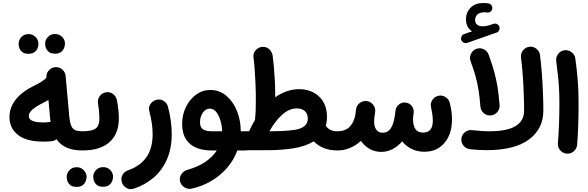

<svg xmlns="http://www.w3.org/2000/svg" viewBox="-20 -973 3969 1296"><path d="M43.9 -182.1Q43.9 -249.5 87.9 -303.2Q131.8 -356.9 208 -393.1Q234.9 -406.2 259.8 -421.4Q284.7 -436.5 293.5 -450.2Q291 -476.1 308.6 -496.6Q326.2 -517.1 352.5 -519.5Q378.9 -522 399.7 -504.6Q420.4 -487.3 422.9 -460.4L447.3 -189.5Q451.7 -145 461.4 -123Q471.2 -101.1 489.3 -94Q507.3 -86.9 536.6 -86.9H537.1Q564 -86.9 582.8 -67.9Q601.6 -48.8 601.6 -22Q601.6 4.9 582.8 23.7Q564 42.5 537.1 42.5H536.6Q471.7 42.5 429.2 22.9Q386.7 3.4 361.8 -32.7Q348.6 -22.9 332.5 -20.5Q317.9 -18.6 301.5 -17.8Q285.2 -17.1 273.9 -17.1Q157.7 -17.1 100.8 -62.7Q43.9 -108.4 43.9 -182.1ZM174.3 -189.5Q174.3 -168.5 198.2 -157.5Q222.2 -146.5 273.9 -146.5Q280.8 -146.5 292.2 -147.2Q303.7 -147.9 314.5 -149.4Q317.9 -149.9 321.3 -149.9Q319.3 -163.1 317.9 -177.7L307.1 -298.3Q287.1 -286.6 263.7 -274.9Q224.6 -255.4 199.5 -233.9Q174.3 -212.4 174.3 -189.5ZM284.7 -678.7Q284.7 -703.6 303.2 -723.4Q321.8 -743.2 350.6 -743.2Q371.1 -743.2 385.7 -734.6Q400.4 -726.1 408.2 -712.9Q418.5 -697.8 418.5 -678.2Q418.5 -665 412.6 -649.4Q406.7 -633.8 392.3 -622.3Q377.9 -610.8 351.1 -610.8Q324.2 -610.8 309.8 -622.6Q295.4 -634.3 290 -649.4Q284.7 -663.1 284.7 -678.7ZM105.5 -677.7Q105.5 -702.6 124 -722.7Q142.6 -742.7 171.4 -742.7Q192.4 -742.7 206.8 -733.9Q221.2 -725.1 229 -712.4Q239.7 -695.3 239.7 -677.7Q239.7 -664.6 233.9 -648.7Q228 -632.8 213.4 -621.3Q198.7 -609.9 172.4 -609.9Q145 -609.9 130.6 -621.6Q116.2 -633.3 110.8 -648.4Q105.5 -663.6 105.5 -677.7Z M472.7 -22Q472.7 -48.8 491.5 -67.9Q510.3 -86.9 537.1 -86.9Q599.1 -86.9 625 -105Q650.9 -123 650.9 -174.3Q650.9 -192.9 648.4 -220.2Q646 -247.6 641.1 -277.3Q637.7 -303.7 654.1 -325.2Q670.4 -346.7 696.8 -350.1Q723.1 -354 744.1 -337.6Q765.1 -321.3 769.5 -294.9Q776.4 -259.3 779.3 -228.8Q782.2 -198.2 782.2 -173.8Q782.2 -70.3 719.5 -13.9Q656.7 42.5 537.1 42.5Q510.3 42.5 491.5 23.7Q472.7 4.9 472.7 -22ZM609.4 219.7Q609.4 194.8 627.9 175Q646.5 155.3 675.3 155.3Q695.8 155.3 710.4 163.8Q725.1 172.4 732.9 185.5Q743.2 200.7 743.2 220.2Q743.2 233.4 737.3 249Q731.4 264.6 717 276.1Q702.6 287.6 675.8 287.6Q648.9 287.6 634.5 275.9Q620.1 264.2 614.7 249Q609.4 235.4 609.4 219.7ZM430.2 220.7Q430.2 195.8 448.7 175.8Q467.3 155.8 496.1 155.8Q517.1 155.8 531.5 164.6Q545.9 173.3 553.7 186Q564.5 203.1 564.5 220.7Q564.5 233.9 558.6 249.8Q552.7 265.6 538.1 277.1Q523.4 288.6 497.1 288.6Q469.7 288.6 455.3 276.9Q440.9 265.1 435.5 250Q430.2 234.9 430.2 220.7Z M1028.3 -296.9Q1060.1 -308.1 1084 -292.5Q1107.9 -276.9 1113.8 -252.4Q1139.2 -155.3 1139.2 -68.4Q1139.2 28.8 1106.9 102.5Q1074.7 176.3 1017.3 225.6Q960 274.9 885.3 299.8Q856.4 309.6 833 295.4Q809.6 281.2 802.7 257.8Q793.9 227.5 807.9 205.8Q821.8 184.1 843.3 176.8Q921.4 150.9 965.8 91.6Q1010.3 32.2 1010.3 -68.4Q1010.3 -136.7 988.3 -220.2Q980.5 -249 994.6 -269.5Q1008.8 -290 1028.3 -296.9Z M1408.2 42.5Q1314 42.5 1261.7 -2.4Q1209.5 -47.4 1209.5 -136.2Q1209.5 -198.7 1234.9 -250.7Q1260.3 -302.7 1303.5 -334.2Q1346.7 -365.7 1399.4 -365.7Q1460.9 -365.7 1507.1 -327.1Q1553.2 -288.6 1579.1 -225.1Q1605 -161.6 1605 -86.9H1638.7Q1665.5 -86.9 1684.3 -67.9Q1703.1 -48.8 1703.1 -22Q1703.1 4.9 1684.3 23.7Q1665.5 42.5 1638.7 42.5H1582Q1557.6 109.4 1510.5 162.6Q1463.4 215.8 1401.6 251.2Q1339.8 286.6 1271 300.8Q1245.1 305.7 1222.7 290Q1200.2 274.4 1194.8 248.5Q1189.9 222.7 1205.6 201.2Q1221.2 179.7 1246.6 172.9Q1315.9 153.8 1365.5 120.1Q1415 86.4 1443.4 42.5ZM1406.7 -86.9H1479.5Q1478.5 -121.6 1468.8 -156.7Q1459 -191.9 1440.7 -215.8Q1422.4 -239.7 1396.5 -239.7Q1368.2 -239.7 1349.1 -212.6Q1330.1 -185.5 1330.1 -147.9Q1330.1 -113.3 1350.3 -100.1Q1370.6 -86.9 1406.7 -86.9Z M1574.2 -22.5Q1574.2 -49.3 1593 -68.1Q1611.8 -86.9 1638.7 -86.9H1661.6Q1662.6 -90.8 1664.6 -94.2Q1681.2 -130.4 1701.2 -163.1Q1701.2 -168 1701.7 -171.9Q1704.6 -196.3 1705.8 -227.1Q1707 -257.8 1707 -294.4Q1707 -347.2 1704.8 -402.6Q1702.6 -458 1699 -506.3Q1695.3 -554.7 1690.9 -585.9Q1687 -611.8 1704.6 -632.3Q1722.2 -652.8 1745.6 -656.2Q1774.9 -660.2 1795.7 -642.1Q1816.4 -624 1820.3 -598.1Q1824.7 -566.9 1828.6 -522.9Q1832.5 -479 1835 -431.9Q1837.4 -384.8 1837.4 -343.3Q1837.4 -329.6 1837.4 -316.4Q1874.5 -342.3 1915 -356.7Q1955.6 -371.1 1999 -371.1Q2082 -371.1 2134.5 -320.6Q2187 -270 2187 -184.6Q2187 -151.9 2179.2 -124Q2189.9 -107.4 2208.5 -97.2Q2227.1 -86.9 2257.8 -86.9H2258.3Q2285.2 -86.9 2304 -67.9Q2322.8 -48.8 2322.8 -22Q2322.8 4.9 2304 23.7Q2285.2 42.5 2258.3 42.5H2257.8Q2158.2 42.5 2097.2 -19Q2040.5 16.1 1957.8 28.6Q1875 41 1781.7 41H1638.7Q1611.8 41 1593 22.2Q1574.2 3.4 1574.2 -22.5ZM1983.9 -241.2Q1931.6 -241.2 1884 -198.2Q1836.4 -155.3 1798.8 -86.9Q1907.2 -86.9 1969.5 -96.7Q2031.7 -106.4 2049.8 -140.1Q2051.3 -143.6 2053.2 -146.5Q2057.6 -158.2 2057.6 -173.3Q2057.6 -205.1 2037.8 -223.1Q2018.1 -241.2 1983.9 -241.2Z M2193.8 -22Q2193.8 -48.8 2212.6 -67.9Q2231.4 -86.9 2258.3 -86.9Q2309.1 -86.9 2338.6 -115.5Q2368.2 -144 2378.4 -197.3Q2380.4 -211.4 2383.3 -235.4Q2387.2 -262.2 2408.9 -278.3Q2430.7 -294.4 2457 -290.5Q2483.4 -286.6 2499.8 -264.6Q2516.1 -242.7 2512.2 -216.3Q2511.2 -211.4 2510.7 -207Q2510.3 -202.6 2509.3 -198.2Q2506.8 -179.7 2506.1 -169.9Q2505.4 -160.2 2505.4 -151.9Q2505.4 -117.2 2520.5 -97.2Q2535.6 -77.1 2564 -77.1Q2597.7 -77.1 2617.4 -106Q2637.2 -134.8 2646 -197.3Q2647 -210 2649.4 -224.6V-225.1Q2650.4 -237.3 2656.2 -247.6Q2660.6 -256.3 2668 -263.2Q2688.5 -283.7 2716.8 -280.8Q2719.7 -280.3 2722.7 -279.8Q2723.6 -279.8 2724.6 -279.3Q2724.6 -279.3 2724.6 -279.3Q2752.4 -273.4 2765.6 -247.6Q2765.6 -247.6 2766.1 -247.1Q2766.1 -246.6 2766.6 -246.1Q2767.1 -245.1 2767.1 -244.6Q2767.1 -244.6 2767.6 -244.1Q2773.9 -229.5 2772.5 -213.4Q2771 -200.2 2769 -187.5Q2768.1 -176.3 2768.1 -166Q2768.1 -127.4 2783.7 -102.8Q2799.3 -78.1 2836.4 -78.1Q2901.4 -78.1 2901.4 -157.7Q2901.4 -179.7 2898.2 -202.1Q2895 -224.6 2889.6 -249Q2883.3 -274.9 2897.9 -297.6Q2912.6 -320.3 2938 -326.2Q2963.9 -332.5 2986.8 -318.1Q3009.8 -303.7 3016.1 -277.8Q3025.4 -237.8 3028.1 -215.6Q3030.8 -193.4 3030.8 -166Q3030.8 -67.9 2980.2 -8.3Q2929.7 51.3 2844.7 51.3Q2797.4 51.3 2759.3 32.7Q2721.2 14.2 2694.8 -19Q2666.5 14.2 2630.4 33.2Q2594.2 52.2 2553.7 52.2Q2510.3 52.2 2475.1 32.2Q2439.9 12.2 2416 -22Q2384.3 7.8 2344 25.1Q2303.7 42.5 2258.3 42.5Q2231.4 42.5 2212.6 23.7Q2193.8 4.9 2193.8 -22Z M3093.8 -703.1Q3089.4 -714.4 3095.2 -726.8Q3101.1 -739.3 3113.3 -743.2L3166.5 -761.7Q3125.5 -787.1 3125.5 -841.8Q3125.5 -889.6 3156.5 -921.1Q3187.5 -952.6 3242.7 -952.6Q3260.3 -952.6 3275.9 -950.2Q3288.6 -948.2 3296.4 -938.5Q3304.2 -928.7 3303.2 -916.5Q3302.2 -904.3 3292 -895.5Q3281.7 -886.7 3269 -888.7Q3262.7 -890.1 3251 -890.1Q3218.8 -890.1 3202.9 -875.5Q3187 -860.8 3187 -837.9Q3187 -816.9 3200.9 -806.2Q3214.8 -795.4 3238.8 -795.4Q3252 -795.4 3266.8 -798.6Q3281.7 -801.8 3311.5 -812Q3324.7 -816.4 3336.7 -809.6Q3348.6 -802.7 3351.6 -790Q3354 -777.8 3348.4 -767.1Q3342.8 -756.3 3332 -753.4L3133.8 -683.6Q3122.1 -679.7 3110.1 -685.3Q3098.1 -690.9 3093.8 -703.1ZM3094.2 -36.1Q3096.7 -62.5 3117.7 -80.1Q3138.7 -97.7 3165 -94.7Q3199.7 -91.3 3227.8 -89.1Q3255.9 -86.9 3283.2 -86.9Q3402.8 -86.9 3460.2 -122.1Q3517.6 -157.2 3517.6 -225.6Q3517.6 -282.2 3515.1 -345.9Q3512.7 -409.7 3508.1 -471.7Q3503.4 -533.7 3496.6 -585Q3493.2 -610.8 3509.8 -632.3Q3526.4 -653.8 3552.2 -657.2Q3578.6 -661.1 3600.1 -644.3Q3621.6 -627.4 3625 -601.6Q3632.3 -544.9 3637.2 -480.5Q3642.1 -416 3644.8 -350.6Q3647.5 -285.2 3647.5 -225.6Q3647.5 -103.5 3550.5 -31.5Q3453.6 40.5 3265.1 40.5Q3237.8 40.5 3211.4 39.1Q3185.1 37.6 3153.3 34.2Q3126.5 31.2 3109.4 11Q3092.3 -9.3 3094.2 -36.1ZM3156.2 -560.5Q3147.5 -585.4 3158.9 -609.6Q3170.4 -633.8 3195.3 -643.1Q3220.2 -652.3 3244.6 -640.9Q3269 -629.4 3278.3 -604Q3301.8 -541 3315.9 -489Q3330.1 -437 3338.6 -383.8Q3347.2 -330.6 3352.1 -264.2Q3354.5 -237.3 3336.9 -216.8Q3319.3 -196.3 3292.5 -193.8Q3265.6 -191.9 3245.4 -209.2Q3225.1 -226.6 3222.7 -253.4Q3218.3 -313.5 3210.7 -361.8Q3203.1 -410.2 3190.2 -457.3Q3177.2 -504.4 3156.2 -560.5Z M3734.4 -560.5Q3731 -586.9 3747.3 -608.6Q3763.7 -630.4 3790 -633.8Q3816.4 -637.2 3838.1 -620.8Q3859.9 -604.5 3863.3 -578.1Q3872.1 -514.2 3876.7 -465.1Q3881.3 -416 3883.3 -369.6Q3885.3 -323.2 3885.3 -266.1Q3885.3 -196.8 3882.8 -126.2Q3880.4 -55.7 3875.5 4.9Q3873 31.2 3852.3 48.8Q3831.5 66.4 3804.7 64Q3778.3 61.5 3761 41Q3743.7 20.5 3745.6 -5.9Q3751 -66.4 3753.4 -136Q3755.9 -205.6 3755.9 -272.9Q3755.9 -324.7 3753.9 -366Q3752 -407.2 3747.3 -452.4Q3742.7 -497.6 3734.4 -560.5Z"/></svg>

Font: Mikhak-DS1-FD Bold
Style: Bold
Weight: 700
Designer: Amin Abedi
Version: Version 3.2